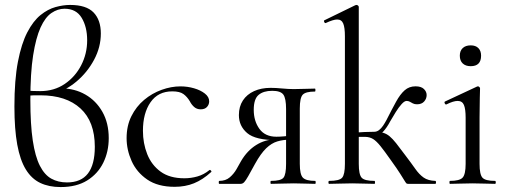

<svg xmlns="http://www.w3.org/2000/svg" viewBox="-20 -745 2063 778"><path d="M195 -365 229 -386.8Q282.2 -386.8 325.8 -361.9Q369.4 -337 395 -291.7Q420.6 -246.4 420.6 -185.2Q420.6 -130.4 398.4 -85.4Q376.2 -40.4 333.1 -13.7Q290 13 225.8 13Q178.4 13 143.2 -3.7Q108 -20.4 84.7 -58.3Q61.4 -96.2 49.9 -159Q38.4 -221.8 38.4 -313.2Q38.4 -421.4 52.7 -495.2Q67 -569 90.9 -614.6Q114.8 -660.2 144.3 -684Q173.8 -707.8 205 -716.4Q236.2 -725 264.2 -725Q329.6 -725 359.1 -694.5Q388.6 -664 388.6 -609.2Q388.6 -553.8 361.1 -502.6Q333.6 -451.4 289.8 -414.6Q246 -377.8 195 -365ZM251.6 -5.8Q308.4 -5.8 336.3 -42Q364.2 -78.2 364.2 -150.2Q364.2 -252.2 306.2 -305.5Q248.2 -358.8 144 -358.8Q130.6 -358.8 115 -358.6Q99.4 -358.4 84.8 -355.6V-378.8Q99.4 -376.8 114.5 -376.3Q129.6 -375.8 143 -375.8Q199.2 -375.8 241.9 -404.6Q284.6 -433.4 308.9 -480.4Q333.2 -527.4 333.2 -581.8Q333.2 -635.8 311 -672.7Q288.8 -709.6 241.6 -709.6Q214 -709.6 188.6 -692.4Q163.2 -675.2 144.3 -633.5Q125.4 -591.8 114.2 -520.5Q103 -449.2 103 -340.4Q103 -240.6 112.8 -175.5Q122.6 -110.4 141.6 -73.3Q160.6 -36.2 188.1 -21Q215.6 -5.8 251.6 -5.8Z M687.8 12Q619.6 12 576.6 -17.5Q533.6 -47 513.3 -92.6Q493 -138.2 493 -185.2Q493 -235.2 512.4 -274.2Q531.8 -313.2 563.9 -340.1Q596 -367 634.8 -381Q673.6 -395 711.4 -395Q739.6 -395 766.2 -387.3Q792.8 -379.6 810.2 -365.9Q827.6 -352.2 827.6 -334.4Q827.6 -321.4 818.8 -311.7Q810 -302 793.4 -302Q777.2 -302 766.4 -311.8Q755.6 -321.6 749.2 -334.6Q738.2 -353 723.3 -363.9Q708.4 -374.8 678 -374.8Q620.6 -374.8 589.9 -330.6Q559.2 -286.4 559.2 -215Q559.2 -164.2 576.6 -120.3Q594 -76.4 630.8 -49.5Q667.6 -22.6 727 -22.6Q753.8 -22.6 779.9 -30Q806 -37.4 828.6 -55.8Q831.4 -57.8 834.9 -53.8Q838.4 -49.8 835.6 -47.8Q801.4 -16.6 766 -2.3Q730.6 12 687.8 12Z M1257 -12Q1259.2 -12 1259.2 -6Q1259.2 0 1257 0Q1240 0 1217.5 -1Q1195 -2 1170.2 -2Q1143 -2 1120.5 -1Q1098 0 1078 0Q1076 0 1076 -6Q1076 -12 1078 -12Q1118.2 -12 1128.7 -25Q1139.2 -38 1139.2 -81V-181L1155 -179Q1127.4 -179 1103.8 -172Q1080.2 -165 1058.5 -144.1Q1036.8 -123.2 1013.4 -81Q996 -49 986 -31.4Q976 -13.8 969.6 -6.9Q963.2 0 955 0H868.4Q866.4 0 866.4 -6Q866.4 -12 868.4 -12Q894.2 -12 910.9 -26.3Q927.6 -40.6 938.4 -59.6Q949.2 -78.6 957.2 -93Q981.8 -134.6 1018 -157.3Q1054.2 -180 1096 -180L1103 -177Q1015.4 -177 981.7 -205.7Q948 -234.4 948 -278.6Q948 -313.2 964.2 -337.9Q980.4 -362.6 1009.5 -375.8Q1038.6 -389 1076.4 -389Q1097.4 -389 1123.2 -386.5Q1149 -384 1170.2 -384Q1195 -384 1216.6 -385Q1238.2 -386 1256 -386Q1258.2 -386 1258.2 -380Q1258.2 -374 1256 -374Q1219 -374 1206.9 -361.5Q1194.8 -349 1194.8 -305V-81Q1194.8 -38 1207.4 -25Q1220 -12 1257 -12ZM1008.2 -299.8Q1008.2 -254.6 1031.2 -222.8Q1054.2 -191 1100 -191Q1114 -191 1131 -192.5Q1148 -194 1158 -196L1139.2 -188.2V-303Q1139.2 -346.4 1128.1 -361.7Q1117 -377 1083 -377Q1047.6 -377 1027.9 -360.5Q1008.2 -344 1008.2 -299.8Z M1313.8 0Q1310.8 0 1310.8 -6Q1310.8 -12 1313.8 -12Q1355.2 -12 1366.4 -25Q1377.6 -38 1377.6 -81V-597.8Q1377.6 -633.4 1370.8 -649.7Q1364 -666 1346.2 -666Q1330.6 -666 1300.2 -651.8Q1296.4 -650 1293.8 -656Q1291.2 -662 1294.8 -663L1420 -724Q1423 -725 1425 -725Q1427.6 -725 1430.7 -722.5Q1433.8 -720 1433.8 -716.8V-81Q1433.8 -38 1445.4 -25Q1457 -12 1497.4 -12Q1499.6 -12 1499.6 -6Q1499.6 0 1497.4 0Q1478 0 1454.9 -1Q1431.8 -2 1407.2 -2Q1381.6 -2 1357.5 -1Q1333.4 0 1313.8 0ZM1634.4 0Q1629.2 0 1627.1 -1.7Q1625 -3.4 1619.9 -11.7Q1614.8 -20 1602.2 -40.1Q1589.6 -60.2 1563.8 -96Q1537.8 -133 1521.7 -153Q1505.6 -173 1492.1 -181.5Q1478.6 -190 1459.5 -190.5Q1440.4 -191 1407.4 -189L1405.6 -207Q1436 -209.2 1457.8 -210.1Q1479.6 -211 1496.2 -211Q1518.2 -211 1532.3 -207Q1546.4 -203 1558.5 -193Q1570.6 -183 1585.3 -164.5Q1600 -146 1622.2 -116Q1646.4 -84.2 1662.5 -61.2Q1678.6 -38.2 1696.5 -25.6Q1714.4 -13 1743.8 -12Q1746.8 -12 1746.8 -6Q1746.8 0 1743.8 0ZM1496.2 -194.2V-211Q1506.8 -211 1515.8 -217.8Q1524.8 -224.6 1532.2 -235.6Q1539.6 -246.6 1546 -258.6Q1568.2 -302.4 1584.9 -332.8Q1601.6 -363.2 1619.8 -379.2Q1638 -395.2 1663.6 -395.2Q1686.6 -395.2 1697.7 -384.4Q1708.8 -373.6 1708.8 -359.8Q1708.8 -345 1698.7 -333.7Q1688.6 -322.4 1669.8 -322.4Q1659.8 -322.4 1652.9 -326Q1646 -329.6 1640.5 -332.8Q1635 -336 1627.4 -336Q1619 -336 1607.4 -323.2Q1595.8 -310.4 1583.8 -291.2Q1571.8 -272 1561.4 -253.8Q1547.8 -227.8 1532.1 -211Q1516.4 -194.2 1496.2 -194.2Z M1803.4 0Q1801.2 0 1801.2 -6Q1801.2 -12 1803.4 -12Q1842.4 -12 1854.6 -25.3Q1866.8 -38.6 1866.8 -81V-268Q1866.8 -303.4 1859.9 -319.7Q1853 -336 1834.4 -336Q1825.8 -336 1814.7 -332.6Q1803.6 -329.2 1788.6 -321.8Q1784.6 -320.8 1782.1 -326.4Q1779.6 -332 1783.4 -333.8L1912.8 -394.2Q1915.6 -395.2 1916.6 -395.2Q1919.2 -395.2 1922.2 -392.6Q1925.2 -390 1925.2 -386.8Q1925.2 -378.8 1924.2 -348Q1923.2 -317.2 1923.2 -269.2V-81Q1923.2 -38.6 1934.7 -25.3Q1946.2 -12 1986 -12Q1989 -12 1989 -6Q1989 0 1986 0Q1968.4 0 1944.8 -1Q1921.2 -2 1894.6 -2Q1869 -2 1845.4 -1Q1821.8 0 1803.4 0ZM1887.4 -476.8Q1866.6 -476.8 1854.9 -488Q1843.2 -499.2 1843.2 -519.4Q1843.2 -539 1854.9 -550.1Q1866.6 -561.2 1887.4 -561.2Q1907.4 -561.2 1918.4 -550.1Q1929.4 -539 1929.4 -519.4Q1929.4 -476.8 1887.4 -476.8Z"/></svg>

Font: Cormorant Infant Light
Style: Regular
Weight: 300
Designer: Christian Thalmann (Catharsis Fonts)
Foundry: Catharsis Fonts
Version: Version 4.001